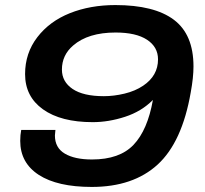

<svg xmlns="http://www.w3.org/2000/svg" viewBox="-20 -719 803 751"><path d="M338.9 12.2Q204.6 12.2 131.8 -34.9Q59.1 -82 59.1 -168Q59.1 -190.9 63 -210.9H196.8Q194.8 -195.3 194.8 -189Q194.8 -141.1 233.4 -118.2Q272 -95.2 339.8 -95.2Q447.8 -95.2 502.4 -152.6Q557.1 -210 578.1 -328.1Q533.7 -283.2 469.2 -262.2Q404.8 -241.2 342.8 -241.2Q218.3 -241.2 148.2 -291.3Q78.1 -341.3 78.1 -429.2Q78.1 -511.2 126 -573.5Q173.8 -635.7 253.4 -667.5Q333 -699.2 431.2 -699.2Q583.5 -699.2 660.2 -641.6Q736.8 -584 736.8 -459Q736.8 -416 726.1 -357.9Q692.4 -163.1 596.7 -75.4Q501 12.2 338.9 12.2ZM386.2 -342.8Q425.3 -342.8 467 -352.8Q508.8 -362.8 540 -383.8Q598.1 -422.9 598.1 -486.8Q598.1 -535.2 555.2 -563.5Q512.2 -591.8 432.1 -591.8Q324.7 -591.8 266.1 -541Q222.2 -503.4 222.2 -446.8Q222.2 -399.4 263.9 -371.1Q305.7 -342.8 386.2 -342.8Z"/></svg>

Font: Archivo Expanded SemiBold
Style: Italic
Weight: 600
Width: 7
Italic angle: -10°
Designer: Hector Gatti
Foundry: Omnibus-Type
Version: Version 2.001